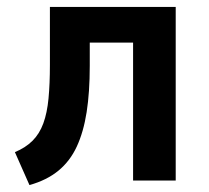

<svg xmlns="http://www.w3.org/2000/svg" viewBox="-20 -521 603 554"><path d="M65 13 23 -82Q54 -95 74 -115Q94 -135 105 -165Q116 -195 120 -237Q124 -279 124 -334V-501H487V0H364V-398H239V-331Q239 -255 230 -197.5Q221 -140 201.5 -98Q182 -56 148.5 -28.5Q115 -1 65 13Z"/></svg>

Font: Nunito Sans 7pt Condensed
Style: Bold
Weight: 700
Width: 3
Designer: Vernon Adams
Foundry: Vernon Adams
Version: Version 3.101;gftools[0.9.27]